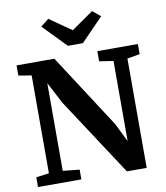

<svg xmlns="http://www.w3.org/2000/svg" viewBox="-103 -1070 996 1155"><g transform="rotate(-10 395.0 -493.0)"><path d="M113.5 -70V-668Q94 -671 74 -674.2Q54 -677.5 34.5 -681V-743H265.5L557 -293L613.5 -178.5V-668L528 -681V-743H775.5V-681L698.5 -668V0H577.5L268 -472.5L198 -605.5V-70L299.5 -59.5V0H34.5V-59.5ZM271 -986 404.5 -892.5 538.5 -986 587 -946 451 -805.5H359L221.5 -947Z"/></g></svg>

Font: Merriweather
Style: Bold
Weight: 700
Designer: Eben Sorkin
Foundry: Eben Sorkin
Version: Version 2.100; ttfautohint (v1.7.19-72a1) -l 8 -r 50 -G 200 